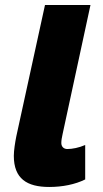

<svg xmlns="http://www.w3.org/2000/svg" viewBox="-20 -734 409 764"><path d="M176 10C228 10 279 0 319 -20V-157C294 -146 267 -141 248 -141C233 -141 224 -151 224 -165C224 -176 226 -186 229 -200L340 -714H159L45 -192C40 -167 35 -135 35 -114C35 -23 87 10 176 10Z"/></svg>

Font: Noto Sans SemiCondensed Black
Style: Italic
Weight: 900
Width: 4
Italic angle: -12°
Designer: Monotype Design Team
Foundry: Monotype Imaging Inc.
Version: Version 2.013